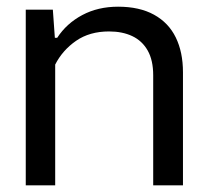

<svg xmlns="http://www.w3.org/2000/svg" viewBox="-20 -554 617 574"><path d="M57 0V-525H138L144 -441H151Q179 -484 226 -509Q273 -534 333 -534Q397 -534 440.5 -510Q484 -486 505.5 -442Q527 -398 527 -338V0H438V-329Q438 -374 421.5 -403Q405 -432 375.5 -446Q346 -460 306 -460Q248 -460 207.5 -432Q167 -404 145 -361V0Z"/></svg>

Font: Hubot Sans
Style: Regular
Weight: 400
Designer: Deni Anggara
Foundry: GitHub, Inc., Subsidiary of Microsoft Corporation
Version: Version 2.000